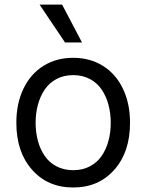

<svg xmlns="http://www.w3.org/2000/svg" viewBox="-20 -804 637 835"><path d="M545.5 -269.9Q545.5 -354 514.6 -418.3Q483.7 -482.6 427.6 -517.6Q371.4 -552.6 298.3 -552.6Q225.1 -552.6 169 -517.6Q112.9 -482.6 82 -418.3Q51.1 -354 51.1 -269.9Q51.1 -143.1 119.3 -65.9Q187.5 11.4 298.3 11.4Q409.1 11.4 477.3 -65.9Q545.5 -143.1 545.5 -269.9ZM370.9 -80.6Q339.1 -63.9 298.3 -63.9Q257.5 -63.9 225.7 -80.6Q193.9 -97.3 174.4 -126.1Q154.8 -154.8 144.9 -191.4Q134.9 -228 134.9 -269.9Q134.9 -311.8 144.9 -348.5Q154.8 -385.3 174.4 -414.4Q193.9 -443.5 225.7 -460.4Q257.5 -477.3 298.3 -477.3Q339.1 -477.3 370.9 -460.4Q402.7 -443.5 422.2 -414.4Q441.8 -385.3 451.7 -348.5Q461.6 -311.8 461.6 -269.9Q461.6 -228 451.7 -191.4Q441.8 -154.8 422.2 -126.1Q402.7 -97.3 370.9 -80.6ZM262.8 -619.3H336.6L250 -784.1H152Z"/></svg>

Font: Inter-Regular
Style: Regular
Weight: 500
Designer: Rasmus Andersson
Foundry: rsms
Version: ""